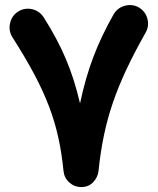

<svg xmlns="http://www.w3.org/2000/svg" viewBox="-20 -679 635 773"><path d="M52.7 -632.3C35.6 -621.1 24.9 -605.5 20.5 -585.4C16.1 -565.4 19 -546.4 29.8 -529.3C167 -314 216.3 -184.1 235.8 10.3C237.8 28.3 245.6 43.9 259.8 56.2C273.4 68.4 289.1 74.2 307.1 74.2C326.2 74.2 342.3 67.9 355 54.7C367.2 41.5 374.5 26.9 376.5 10.3C397.5 -192.4 446.3 -335 566.4 -547.9C576.7 -565.9 578.6 -584.5 573.2 -604.5C567.9 -624 556.2 -638.7 539.1 -648.9C521 -659.2 502.4 -661.1 482.4 -655.8C462.4 -650.4 447.8 -638.7 437.5 -621.6C370.6 -502.4 332 -402.3 302.2 -262.7C271 -396 229 -493.7 155.8 -609.4C144.5 -626.5 128.9 -637.7 108.9 -642.1C88.9 -646.5 69.8 -643.1 52.7 -632.3Z"/></svg>

Font: Mikhak ExtraBold
Style: Regular
Weight: 800
Designer: Amin Abedi
Version: Version 3.2